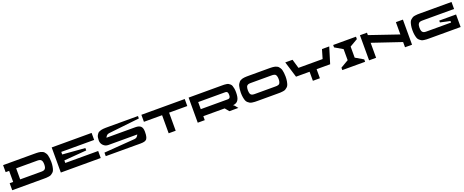

<svg xmlns="http://www.w3.org/2000/svg" viewBox="236 -2866 12170 5033"><g transform="rotate(-20 6321.0 -350.0)"><path d="M926.3 -700.2Q968.8 -700.2 990 -699.7Q1011.2 -699.2 1047.9 -696.3Q1084.5 -693.4 1103.5 -687.3Q1122.6 -681.2 1151.1 -669.2Q1179.7 -657.2 1194.6 -639.9Q1209.5 -622.6 1227.8 -596.2Q1246.1 -569.8 1254.6 -535.2Q1263.2 -500.5 1269.5 -453.9Q1275.9 -407.2 1275.9 -349.6Q1275.9 -276.4 1265.6 -220.2Q1255.4 -164.1 1241.5 -127.2Q1227.5 -90.3 1198 -65.2Q1168.5 -40 1146 -27.3Q1123.5 -14.6 1079.1 -8.3Q1034.7 -2 1007.8 -1Q981 0 926.3 0H59.1V-195.8H156.7V-504.4H59.1V-700.2ZM926.3 -195.8Q943.4 -195.8 954.1 -196Q964.8 -196.3 979.7 -198Q994.6 -199.7 1004.2 -202.6Q1013.7 -205.6 1025.4 -210.9Q1037.1 -216.3 1044.4 -224.1Q1051.8 -231.9 1059.3 -243.4Q1066.9 -254.9 1071 -270Q1075.2 -285.2 1077.9 -305.4Q1080.6 -325.7 1080.6 -350.1Q1080.6 -374.5 1077.9 -394.8Q1075.2 -415 1071 -430.2Q1066.9 -445.3 1059.3 -456.8Q1051.8 -468.3 1044.4 -476.1Q1037.1 -483.9 1025.4 -489.3Q1013.7 -494.6 1004.2 -497.6Q994.6 -500.5 979.7 -502.2Q964.8 -503.9 954.1 -504.2Q943.4 -504.4 926.3 -504.4H352.5V-195.8Z M2528.3 -504.4H1610.8V-432.6L2239.3 -383.8V-316.9L1610.8 -267.1V-195.8H2528.3V0H1415V-700.2H2528.3Z M3657.7 -448.2Q3759.3 -448.2 3806.4 -403.8Q3853.5 -359.4 3853.5 -252.4Q3853.5 -204.1 3850.1 -168.2Q3846.7 -132.3 3838.4 -105.2Q3830.1 -78.1 3819.1 -60.1Q3808.1 -42 3789.6 -30.3Q3771 -18.6 3751 -12.2Q3731 -5.9 3700.4 -3.2Q3669.9 -0.5 3638.9 0Q3607.9 0.5 3564 0Q3524.9 -0.5 3503.9 -0.5H2668.5V-99.6L3536.1 -164.1Q3576.7 -170.9 3597.2 -190.4Q3617.7 -210 3640.1 -252.4H2832.5Q2751 -252.4 2693.8 -309.8Q2636.7 -367.2 2636.7 -448.2Q2636.7 -494.6 2643.1 -531.2Q2649.4 -567.9 2665 -593.8Q2680.7 -619.6 2695.6 -638.4Q2710.4 -657.2 2740 -668.7Q2769.5 -680.2 2790.3 -686.8Q2811 -693.4 2851.3 -696.3Q2891.6 -699.2 2915.3 -699.7Q2939 -700.2 2986.8 -700.2H3821.8V-632.8L2954.6 -536.6Q2933.1 -533.2 2917.5 -526.1Q2901.9 -519 2889.6 -506.3Q2877.4 -493.7 2869.4 -481.7Q2861.3 -469.7 2850.1 -448.2Z M5126 -700.2V-504.4H4619.1V0H4423.3V-504.4H3916.5V-700.2Z M6451.2 -405.8Q6451.2 -334 6440.9 -282Q6430.7 -230 6410.6 -197.8Q6390.6 -165.5 6365.5 -147.9Q6340.3 -130.4 6305.7 -121.6Q6280.3 -115.2 6267.1 -115.2V-106.4Q6277.8 -105.5 6296.4 -86.9L6368.2 0H6117.2L6025.9 -110.8H5430.2V0H5234.4V-700.2H6157.2Q6203.1 -700.2 6225.6 -699.5Q6248 -698.7 6285.6 -693.4Q6323.2 -688 6342 -677.2Q6360.8 -666.5 6385.7 -645.3Q6410.6 -624 6422.1 -593Q6433.6 -562 6442.4 -514.6Q6451.2 -467.3 6451.2 -405.8ZM6159.2 -306.6Q6172.4 -306.6 6179.2 -306.9Q6186 -307.1 6197.3 -308.3Q6208.5 -309.6 6214.6 -312Q6220.7 -314.5 6228.8 -319.1Q6236.8 -323.7 6241.2 -331.1Q6245.6 -338.4 6250 -348.6Q6254.4 -358.9 6256.1 -373.3Q6257.8 -387.7 6257.8 -405.8Q6257.8 -426.3 6254.9 -442.1Q6252 -458 6248 -468.5Q6244.1 -479 6235.8 -486.1Q6227.5 -493.2 6221.2 -496.8Q6214.8 -500.5 6202.4 -502.2Q6189.9 -503.9 6182.4 -504.2Q6174.8 -504.4 6159.2 -504.4H5430.2V-306.6Z M7462.9 -700.2Q7505.4 -700.2 7526.6 -699.7Q7547.9 -699.2 7584.5 -696.3Q7621.1 -693.4 7640.1 -687.3Q7659.2 -681.2 7687.7 -669.2Q7716.3 -657.2 7731.2 -639.9Q7746.1 -622.6 7764.4 -596.2Q7782.7 -569.8 7791.3 -535.4Q7799.8 -501 7806.2 -454.1Q7812.5 -407.2 7812.5 -350.1Q7812.5 -276.9 7802.2 -220.7Q7792 -164.6 7778.1 -127.7Q7764.2 -90.8 7734.6 -65.7Q7705.1 -40.5 7682.6 -27.8Q7660.2 -15.1 7615.7 -8.8Q7571.3 -2.4 7544.4 -1.5Q7517.6 -0.5 7462.9 -0.5H6913.6Q6858.9 -0.5 6832 -1.5Q6805.2 -2.4 6760.7 -8.8Q6716.3 -15.1 6693.8 -27.8Q6671.4 -40.5 6641.8 -65.7Q6612.3 -90.8 6598.4 -127.7Q6584.5 -164.6 6574.2 -220.7Q6564 -276.9 6564 -350.1Q6564 -407.2 6570.3 -454.1Q6576.7 -501 6585.2 -535.4Q6593.8 -569.8 6612.1 -596.2Q6630.4 -622.6 6645.3 -639.9Q6660.2 -657.2 6688.7 -669.2Q6717.3 -681.2 6736.3 -687.3Q6755.4 -693.4 6792 -696.3Q6828.6 -699.2 6849.9 -699.7Q6871.1 -700.2 6913.6 -700.2ZM7464.8 -195.8Q7498 -195.8 7514.4 -197Q7530.8 -198.2 7554.7 -205.8Q7578.6 -213.4 7589.8 -229Q7601.1 -244.6 7609.9 -274.7Q7618.7 -304.7 7618.7 -349.6Q7618.7 -394.5 7609.9 -424.6Q7601.1 -454.6 7589.8 -470.2Q7578.6 -485.8 7554.7 -493.4Q7530.8 -501 7514.4 -502.2Q7498 -503.4 7464.8 -503.4H6913.1Q6889.2 -503.4 6877.4 -502.9Q6865.7 -502.4 6845.9 -499.8Q6826.2 -497.1 6816.2 -491.5Q6806.2 -485.8 6793.2 -474.9Q6780.3 -463.9 6774.2 -447.5Q6768.1 -431.2 6763.4 -406.5Q6758.8 -381.8 6758.8 -349.6Q6758.8 -317.4 6763.4 -292.7Q6768.1 -268.1 6774.2 -251.7Q6780.3 -235.4 6793.2 -224.4Q6806.2 -213.4 6816.2 -207.8Q6826.2 -202.1 6845.9 -199.5Q6865.7 -196.8 6877.4 -196.3Q6889.2 -195.8 6913.1 -195.8Z M9157.2 -700.2 9020 -252.4H8642.1V0H8446.3V-252.4H8067.9L7930.7 -700.2H8133.3L8207 -448.2H8880.9L8954.6 -700.2Z M9903.3 -632.8 9683.1 -504.4V-195.8L9903.3 -66.9V0H9267.1V-66.9L9487.3 -195.8V-504.4L9267.1 -632.8V-700.2H9903.3Z M10014.2 -700.2H10210V-632.8L11016.6 -357.4V-700.2H11212.4V0H11016.6V-145.5L10210 -418V0H10014.2Z M12098.6 -350.1H12567.9V0H11700.7Q11646 0 11619.1 -1Q11592.3 -2 11547.9 -8.3Q11503.4 -14.6 11481 -27.3Q11458.5 -40 11429 -65.2Q11399.4 -90.3 11385.5 -127.2Q11371.6 -164.1 11361.3 -220.2Q11351.1 -276.4 11351.1 -349.6Q11351.1 -422.9 11361.3 -479Q11371.6 -535.2 11385.5 -572Q11399.4 -608.9 11429 -634Q11458.5 -659.2 11481 -671.9Q11503.4 -684.6 11547.9 -690.9Q11592.3 -697.3 11619.1 -698.2Q11646 -699.2 11700.7 -699.2H12567.9V-503.4H11700.7Q11678.2 -503.4 11665 -502.7Q11651.9 -502 11633.3 -499Q11614.7 -496.1 11604 -490.2Q11593.3 -484.4 11581.1 -473.1Q11568.8 -461.9 11562.3 -445.8Q11555.7 -429.7 11551.3 -405.3Q11546.9 -380.9 11546.9 -349.6Q11546.9 -318.4 11551.3 -293.9Q11555.7 -269.5 11562.3 -253.4Q11568.8 -237.3 11581.1 -226.1Q11593.3 -214.8 11604 -209Q11614.7 -203.1 11633.3 -200.2Q11651.9 -197.3 11665 -196.5Q11678.2 -195.8 11700.7 -195.8H12372.1V-238.8L12098.6 -298.8Z"/></g></svg>

Font: Donpoligrafbum
Style: Bold
Weight: 700
Designer: Sasha Pavljenko
Version: Version 1.002;Fontself Maker 3.5.8